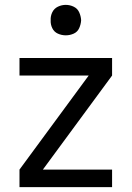

<svg xmlns="http://www.w3.org/2000/svg" viewBox="-20 -768 540 788"><path d="M60 0V-72L344 -458H60V-530H440V-458L156 -72H440V0ZM250 -623Q233 -623 217.5 -630Q202 -637 194.5 -652.5Q187 -668 188 -685Q187 -702 194.5 -717.5Q202 -733 217.5 -740.5Q233 -748 250 -748Q267 -748 282.5 -740.5Q298 -733 305 -717.5Q312 -702 313 -685Q312 -668 305 -652.5Q298 -637 282.5 -630Q267 -623 250 -623Z"/></svg>

Font: Iosevka SS08
Style: Regular
Weight: 400
Monospace: yes
Designer: Belleve Invis
Foundry: Belleve Invis
Version: 2.1.0; ttfautohint (v1.8.2)